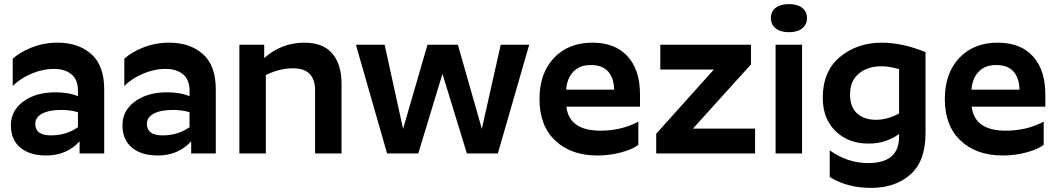

<svg xmlns="http://www.w3.org/2000/svg" viewBox="-20 -748 5158 936"><path d="M229 -88Q303 -88 360 -128V-201Q324 -212 279 -212Q219 -212 185.5 -194Q152 -176 152 -144Q152 -88 229 -88ZM360 -306Q360 -360 328 -386Q296 -412 244 -412Q187 -412 132.5 -388.5Q78 -365 42 -329V-461Q72 -491 132 -515.5Q192 -540 261 -540Q362 -540 425 -484.5Q488 -429 488 -312V0H368V-59Q305 10 205 10Q125 10 79 -28.5Q33 -67 33 -137Q33 -209 94 -253.5Q155 -298 250 -298Q316 -298 360 -279Z M773 -88Q847 -88 904 -128V-201Q868 -212 823 -212Q763 -212 729.5 -194Q696 -176 696 -144Q696 -88 773 -88ZM904 -306Q904 -360 872 -386Q840 -412 788 -412Q731 -412 676.5 -388.5Q622 -365 586 -329V-461Q616 -491 676 -515.5Q736 -540 805 -540Q906 -540 969 -484.5Q1032 -429 1032 -312V0H912V-59Q849 10 749 10Q669 10 623 -28.5Q577 -67 577 -137Q577 -209 638 -253.5Q699 -298 794 -298Q860 -298 904 -279Z M1409 -415Q1342 -415 1276 -382V0H1147V-530H1268V-465Q1353 -540 1464 -540Q1555 -540 1600 -487Q1645 -434 1645 -340V0H1516V-307Q1516 -415 1409 -415Z M1867 0 1715 -530H1855L1945 -120L2064 -530H2212L2329 -120L2421 -530H2560L2407 0H2256L2137 -388L2019 0Z M3092 -42Q3064 -20 3008 -5Q2952 10 2892 10Q2764 10 2687 -62.5Q2610 -135 2610 -265Q2610 -391 2680.5 -465.5Q2751 -540 2868 -540Q2979 -540 3039.5 -473.5Q3100 -407 3100 -288V-228H2741Q2755 -111 2907 -111Q3010 -111 3092 -155ZM2860 -431Q2806 -431 2775 -398.5Q2744 -366 2740 -311H2974Q2973 -367 2945 -399Q2917 -431 2860 -431Z M3661 0H3179V-96L3460 -409H3199V-530H3641V-434L3358 -121H3661Z M3761 -530H3890V0H3761ZM3890.5 -609.5Q3867 -591 3826 -591Q3785 -591 3761.5 -609.5Q3738 -628 3738 -660Q3738 -692 3761.5 -710Q3785 -728 3826 -728Q3867 -728 3890.5 -710Q3914 -692 3914 -660Q3914 -628 3890.5 -609.5Z M4250 -164Q4307 -164 4363 -195V-411Q4315 -425 4277 -425Q4210 -425 4167 -389.5Q4124 -354 4124 -288Q4124 -225 4159 -194.5Q4194 -164 4250 -164ZM4492 -100Q4492 38 4418 103Q4344 168 4226 168Q4111 168 4025 115V-15Q4112 47 4212 47Q4363 47 4363 -81V-95Q4299 -48 4214 -48Q4116 -48 4053.5 -108.5Q3991 -169 3991 -271Q3991 -401 4075 -470.5Q4159 -540 4278 -540Q4378 -540 4492 -494Z M5068 -42Q5040 -20 4984 -5Q4928 10 4868 10Q4740 10 4663 -62.5Q4586 -135 4586 -265Q4586 -391 4656.5 -465.5Q4727 -540 4844 -540Q4955 -540 5015.5 -473.5Q5076 -407 5076 -288V-228H4717Q4731 -111 4883 -111Q4986 -111 5068 -155ZM4836 -431Q4782 -431 4751 -398.5Q4720 -366 4716 -311H4950Q4949 -367 4921 -399Q4893 -431 4836 -431Z"/></svg>

Font: Roundo SemiBold
Style: Regular
Weight: 600
Designer: Namrata Goyal (Gurmukhi), Shiva Nallaperumal (Latin)
Foundry: Indian Type Foundry
Version: Version 1.000;PS 1.0;hotconv 1.0.88;makeotf.lib2.5.647800